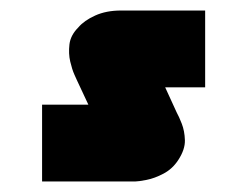

<svg xmlns="http://www.w3.org/2000/svg" viewBox="-20 -606 470 365"><path d="M60 -261V-407H148L126 -454Q126 -454 121.5 -464Q117 -474 113.5 -489Q110 -504 112 -521.5Q114 -539 129 -554Q140 -567 161 -576.5Q182 -586 210 -586H370V-440H294L316 -392Q320 -385 325.5 -371Q331 -357 331.5 -339.5Q332 -322 319 -302Q308 -285 291 -276Q274 -267 258.5 -264Q243 -261 237 -261Z"/></svg>

Font: Mada
Style: Bold
Weight: 700
Designer: Khaled Hosny
Version: Version 1.5